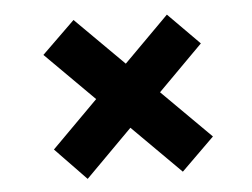

<svg xmlns="http://www.w3.org/2000/svg" viewBox="-45 -611 902 686"><g transform="rotate(-5 406.0 -268.0)"><path d="M584 19 124 -440 242 -555 702 -97ZM243 15 132 -100 576 -545 688 -432Z"/></g></svg>

Font: Lexend Zetta
Style: Bold
Weight: 700
Designer: Bonnie Shaver-Troup, Thomas Jockin
Foundry: Lexend
Version: Version 1.007